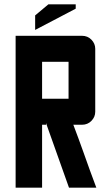

<svg xmlns="http://www.w3.org/2000/svg" viewBox="-20 -865 513 885"><path d="M142 -727V-794L203 -845H329V-825ZM52 -700H358Q384 -700 401.5 -682Q419 -664 419 -640V-350Q419 -326 401.5 -308Q384 -290 358 -290H318Q329 -260 341 -228.5Q353 -197 364 -165Q378 -125 394 -81Q410 -37 424 0H298L192 -298V-290H174V0H52ZM174 -410H296V-580H174Z"/></svg>

Font: Tschichold
Style: Bold
Weight: 700
Designer: Peter Wiegel
Foundry: Peter Wiegel
Version: Version 1.000; ttfautohint (v1.3)